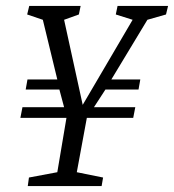

<svg xmlns="http://www.w3.org/2000/svg" viewBox="-20 -630 589 650"><path d="M74 0 78 -29 174 -47 205 -231H49L56 -267H197L181 -327H67L73 -361H174L125 -563L72 -581L79 -610H253L247 -581L197 -563L260 -275L429 -563L372 -581L378 -610H549L542 -581L479 -563L357 -361H455L449 -327H337L298 -267H438L431 -231H274L240 -47L329 -29L324 0Z"/></svg>

Font: Manuale Light
Style: Italic
Weight: 300
Italic angle: -11°
Version: Version 1.002